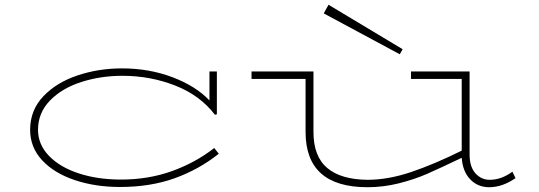

<svg xmlns="http://www.w3.org/2000/svg" viewBox="-20 -770 2255 803"><path d="M895 -127Q812 -61 710.5 -24.5Q609 12 482 12Q378 12 292 -17Q206 -46 156 -100Q106 -154 106 -227Q106 -309 161 -367Q216 -425 304 -454.5Q392 -484 490 -484Q604 -484 701.5 -447Q799 -410 856 -350V-471H887V-292L879 -290Q816 -372 712 -412.5Q608 -453 492 -453Q401 -453 320 -427Q239 -401 189 -349.5Q139 -298 139 -227Q139 -166 184.5 -118.5Q230 -71 309 -45Q388 -19 486 -19Q601 -19 699.5 -54.5Q798 -90 876 -151Z M2136 -25Q2081 13 2026 13Q1978 13 1946.5 -20Q1915 -53 1911 -110Q1819 -66 1766.5 -43Q1714 -20 1649 -3.5Q1584 13 1517 13Q1258 13 1258 -218V-440H1032V-471H1291V-218Q1291 -116 1348.5 -67.5Q1406 -19 1517 -18Q1603 -18 1699.5 -50.5Q1796 -83 1911 -140V-440H1699V-471H1944V-124Q1944 -72 1968.5 -45Q1993 -18 2028 -18Q2077 -18 2123 -52ZM1354 -750 1334 -714 1652 -543 1664 -564Z"/></svg>

Font: BioRhyme Expanded ExtraLight
Style: Regular
Weight: 275
Width: 7
Designer: Aoife Mooney
Foundry: Aoife Mooney Type
Version: Version 1.000